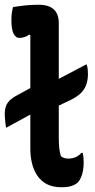

<svg xmlns="http://www.w3.org/2000/svg" viewBox="-31 -780 401 810"><path d="M24 -750Q35 -752 46.5 -753.5Q58 -755 69.5 -756.5Q81 -758 92 -758.5Q103 -759 113 -759.5Q123 -760 132 -760Q160 -760 179 -751.5Q198 -743 207.5 -725.5Q217 -708 217 -683Q217 -634 217 -586Q217 -538 217 -490Q217 -442 217 -393.5Q217 -345 217 -297Q217 -249 217 -200Q217 -174 219 -155Q221 -136 226 -121Q232 -116 239.5 -113.5Q247 -111 258 -111Q274 -111 288 -117Q302 -123 312 -135H318Q320 -127 321 -118Q322 -109 322 -95Q322 -76 319 -59.5Q316 -43 310.5 -31Q305 -19 298 -11Q291 -4 280 1Q269 6 256 8Q243 10 229 10Q192 10 167 -3Q142 -16 126.5 -39Q111 -62 104 -91Q97 -120 97 -150Q97 -198 97 -246Q97 -294 97 -342.5Q97 -391 97 -439.5Q97 -488 97 -536Q97 -584 97 -631L92 -634Q87 -630 79.5 -626.5Q72 -623 64 -621.5Q56 -620 50 -620Q36 -620 26.5 -637.5Q17 -655 17 -698Q17 -712 19 -726Q21 -740 24 -750ZM334 -509Q338 -499 339 -488.5Q340 -478 340 -468Q340 -440 331.5 -419Q323 -398 305 -382.5Q287 -367 258 -354L195 -324Q183 -319 166 -316Q149 -313 132.5 -310Q116 -307 103 -300L-5 -241Q-7 -249 -8 -259.5Q-9 -270 -10 -280Q-11 -290 -11 -298Q-11 -329 1.5 -346.5Q14 -364 43 -379L105 -413Q116 -419 131.5 -421Q147 -423 163 -425Q179 -427 190 -433Z"/></svg>

Font: Recursive Casual SemiBold
Style: Regular
Weight: 600
Version: Version 1.047